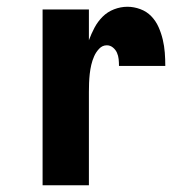

<svg xmlns="http://www.w3.org/2000/svg" viewBox="-20 -548 540 568"><path d="M106 0V-520H243V-429Q250 -448 259.5 -466Q269 -484 283.5 -498.5Q298 -513 317.5 -520.5Q337 -528 357 -528Q376 -528 395 -521Q414 -514 427.5 -500Q441 -486 449 -468Q457 -450 461.5 -431Q466 -412 467.5 -392.5Q469 -373 469 -353H332Q332 -363 331 -373Q330 -383 326 -392Q322 -401 314 -407.5Q306 -414 296 -414Q283 -414 273.5 -404Q264 -394 258.5 -381.5Q253 -369 250 -356Q247 -343 245.5 -329.5Q244 -316 243.5 -302.5Q243 -289 243 -276V0Z"/></svg>

Font: Iosevka Curly Heavy
Style: Regular
Weight: 900
Monospace: yes
Designer: Belleve Invis
Foundry: Belleve Invis
Version: Version 22.1.2; ttfautohint (v1.8.4)